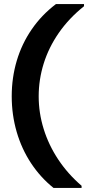

<svg xmlns="http://www.w3.org/2000/svg" viewBox="-20 -820 451 940"><path d="M241.9 100Q177.9 48.5 131.9 -21.2Q85.9 -91 61.6 -174.5Q37.4 -258 37.4 -348.5Q37.4 -439.5 62.1 -522.8Q86.9 -606 135.4 -676.5Q183.9 -747 253.8 -800H391.3V-789.5Q317.9 -731 268.1 -659.3Q218.4 -587.5 193.9 -508.8Q169.4 -430 169.4 -348.5Q169.4 -267.5 193.7 -189Q217.9 -110.5 264.9 -39.5Q311.9 31.5 379.4 89.5V100Z"/></svg>

Font: Envelope Sans Variable
Style: Regular
Weight: 500
Designer: Andreas Rasmussen / Norman Anderson
Foundry: mail.de GmbH
Version: Version 1.150